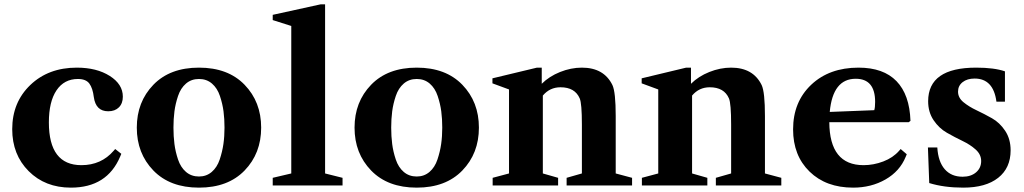

<svg xmlns="http://www.w3.org/2000/svg" viewBox="-20 -850 4692 880"><path d="M305 10Q187 10 111.5 -65.5Q36 -141 36 -258Q36 -381 119 -460.5Q202 -540 332 -540Q423 -540 483 -502Q543 -464 543 -407Q543 -376 525 -358Q507 -340 476 -340Q419 -340 410 -405Q405 -446 389.5 -467Q374 -488 337 -488Q274 -488 239 -436Q204 -384 204 -289Q204 -93 353 -93Q444 -93 501 -159L508 -167L536 -145L531 -133Q471 10 305 10Z M683 -461.5Q759 -540 892 -540Q1025 -540 1101 -461.5Q1177 -383 1177 -265Q1177 -147 1101 -68.5Q1025 10 892 10Q759 10 683 -68.5Q607 -147 607 -265Q607 -383 683 -461.5ZM892 -41Q926 -41 950.5 -62Q975 -83 987 -119Q999 -155 1004 -190Q1009 -225 1009 -265Q1009 -305 1004.5 -339.5Q1000 -374 988 -410Q976 -446 951.5 -467Q927 -488 892 -488Q857 -488 832.5 -467Q808 -446 796 -410Q784 -374 779.5 -339.5Q775 -305 775 -265Q775 -225 779.5 -190Q784 -155 796 -119Q808 -83 832.5 -62Q857 -41 892 -41Z M1470 -55 1550 -35V0H1230V-35L1315 -55V-731L1230 -758V-782L1449 -830H1470Z M1681 -461.5Q1757 -540 1890 -540Q2023 -540 2099 -461.5Q2175 -383 2175 -265Q2175 -147 2099 -68.5Q2023 10 1890 10Q1757 10 1681 -68.5Q1605 -147 1605 -265Q1605 -383 1681 -461.5ZM1890 -41Q1924 -41 1948.5 -62Q1973 -83 1985 -119Q1997 -155 2002 -190Q2007 -225 2007 -265Q2007 -305 2002.5 -339.5Q1998 -374 1986 -410Q1974 -446 1949.5 -467Q1925 -488 1890 -488Q1855 -488 1830.5 -467Q1806 -446 1794 -410Q1782 -374 1777.5 -339.5Q1773 -305 1773 -265Q1773 -225 1777.5 -190Q1782 -155 1794 -119Q1806 -83 1830.5 -62Q1855 -41 1890 -41Z M2468 -55 2538 -35V0H2238V-35L2313 -55V-440L2237 -468V-491L2441 -540H2463V-466Q2497 -500 2547 -520Q2597 -540 2647 -540Q2748 -540 2787 -460Q2802 -428 2802 -318V-55L2877 -35V0H2577V-35L2647 -55V-279Q2647 -376 2637 -399Q2615 -450 2549 -450Q2500 -450 2468 -412Z M3152 -55 3222 -35V0H2922V-35L2997 -55V-440L2921 -468V-491L3125 -540H3147V-466Q3181 -500 3231 -520Q3281 -540 3331 -540Q3432 -540 3471 -460Q3486 -428 3486 -318V-55L3561 -35V0H3261V-35L3331 -55V-279Q3331 -376 3321 -399Q3299 -450 3233 -450Q3184 -450 3152 -412Z M4153 -296 4145 -290H3781Q3782 -93 3938 -93Q3984 -93 4028.5 -110Q4073 -127 4101 -159L4108 -167L4136 -143L4131 -131Q4104 -65 4038.5 -27.5Q3973 10 3890 10Q3766 10 3690.5 -63.5Q3615 -137 3615 -257Q3615 -383 3698 -461.5Q3781 -540 3915 -540Q4029 -540 4089 -478Q4149 -416 4153 -296ZM3902 -489Q3797 -489 3783 -337L3987 -345Q3991 -357 3991 -383Q3991 -489 3902 -489Z M4454 -540Q4537 -540 4586 -523V-384H4547Q4533 -490 4447 -490Q4413 -490 4392 -473.5Q4371 -457 4371 -430Q4371 -402 4396 -381.5Q4421 -361 4456 -344.5Q4491 -328 4526.5 -308Q4562 -288 4587 -250.5Q4612 -213 4612 -161Q4612 -80 4555 -35Q4498 10 4395 10Q4307 10 4239 -11L4233 -174H4276Q4280 -109 4310 -74.5Q4340 -40 4392 -40Q4430 -40 4453.5 -60Q4477 -80 4477 -112Q4477 -142 4452 -164.5Q4427 -187 4391.5 -204Q4356 -221 4320 -241.5Q4284 -262 4259 -299Q4234 -336 4234 -386Q4234 -540 4454 -540Z"/></svg>

Font: Libre Caslon Text
Style: Bold
Weight: 700
Designer: Pablo Impallari, Rodrigo Fuenzalida
Foundry: Pablo Impallari, Rodrigo Fuenzalida
Version: Version 1.002